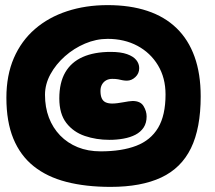

<svg xmlns="http://www.w3.org/2000/svg" viewBox="-20 -676 842 751"><path d="M412.5 55Q315.5 55 239.8 35.5Q164 16 111.8 -25.8Q59.5 -67.5 32.2 -133.8Q5 -200 5 -293.5Q5 -381.5 34.2 -449Q63.5 -516.5 116.8 -562.5Q170 -608.5 242.5 -632.2Q315 -656 401 -656Q488.5 -656 556.2 -633.5Q624 -611 670.5 -566Q717 -521 741 -454.2Q765 -387.5 765 -299Q765 -174.5 727 -96.5Q689 -18.5 610.8 18.2Q532.5 55 412.5 55ZM373.5 -84Q456.5 -84 513 -105.8Q569.5 -127.5 598.5 -176.2Q627.5 -225 627.5 -306.5Q627.5 -371.5 598 -420.5Q568.5 -469.5 517.5 -496.8Q466.5 -524 401 -524Q356 -524 312.5 -505.5Q269 -487 233.8 -455.8Q198.5 -424.5 177.2 -385.5Q156 -346.5 156 -305Q156 -256.5 171.2 -216.2Q186.5 -176 215.2 -146.2Q244 -116.5 284 -100.2Q324 -84 373.5 -84ZM408 -129Q356.5 -129 311.8 -144.2Q267 -159.5 239.5 -195Q212 -230.5 212 -291Q212 -352.5 235.2 -392.8Q258.5 -433 303.5 -453Q348.5 -473 413 -473Q452.5 -473 477 -464.2Q501.5 -455.5 513 -441.2Q524.5 -427 524.5 -409.5Q524.5 -388.5 509.5 -374.5Q494.5 -360.5 476.5 -360.5Q467 -360.5 459 -362.2Q451 -364 442 -365.8Q433 -367.5 419 -367.5Q405.5 -367.5 395.2 -361.8Q385 -356 379 -345.5Q373 -335 373 -320.5Q373 -302.5 378 -291.5Q383 -280.5 393.2 -275.8Q403.5 -271 419 -271Q428.5 -271 439.8 -272.5Q451 -274 462.2 -276Q473.5 -278 483 -279.5Q492.5 -281 498.5 -281Q529.5 -281 541.5 -261Q553.5 -241 553.5 -220.5Q553.5 -195 541.8 -177.2Q530 -159.5 509.8 -149Q489.5 -138.5 463.2 -133.8Q437 -129 408 -129Z"/></svg>

Font: Gluten Black
Style: Regular
Weight: 900
Designer: Tyler Finck
Foundry: Etcetera Type Company
Version: Version 1.300